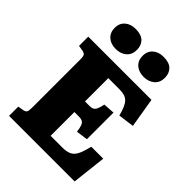

<svg xmlns="http://www.w3.org/2000/svg" viewBox="-264 -1076 1205 1205"><g transform="rotate(45 338.0 -474.0)"><path d="M41 0V-82L76 -88Q95 -91 101 -100.5Q107 -110 107 -140V-569Q107 -595 100 -604Q93 -613 73 -616L41 -621V-703H602L635 -505L529 -491Q520 -526 510.5 -548Q501 -570 488 -583.5Q475 -597 456 -602.5Q437 -608 407 -608H314V-401H355Q373 -401 383.5 -407Q394 -413 401 -428.5Q408 -444 414 -473L490 -478V-242L413 -231Q409 -262 402.5 -278.5Q396 -295 384.5 -301Q373 -307 353 -307H314V-96H418Q449 -96 469 -103Q489 -110 502 -125Q515 -140 524.5 -165.5Q534 -191 543 -228H649L623 0ZM465 -770Q421 -770 394 -794Q367 -818 367 -860Q367 -900 394 -924Q421 -948 465 -948Q516 -948 540 -924Q564 -900 564 -860Q564 -818 536 -794Q508 -770 465 -770ZM217 -770Q173 -770 146 -794Q119 -818 119 -860Q119 -900 146 -924Q173 -948 217 -948Q268 -948 292 -924Q316 -900 316 -860Q316 -818 288.5 -794Q261 -770 217 -770Z"/></g></svg>

Font: Literata 18pt ExtraBold
Style: Regular
Weight: 800
Designer: Latin by Veronika Burian and Jose Scaglione. Greek by Irene Vlachou. Cyrillic by Vera Evstafieva.
Foundry: TypeTogether
Version: Version 3.103;gftools[0.9.29]